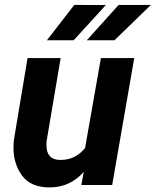

<svg xmlns="http://www.w3.org/2000/svg" viewBox="-20 -770 648 799"><path d="M341.3 -602.5H456.5L607.9 -749.5H473.6ZM175.3 -602.5H286.6L420.4 -749L289.1 -749.5ZM318.4 0H446.8L538.6 -528.3H399.9L334 -153.8C307.1 -121.1 273.4 -104.5 232.9 -104.5C231 -104.5 229.5 -104.5 228 -104.5C195.3 -105.5 177.2 -122.1 173.8 -154.8C173.3 -158.7 173.3 -163.1 173.3 -167.5C173.3 -172.9 173.3 -178.7 174.3 -185.1L232.4 -528.3H94.7L37.6 -186.5C36.6 -175.8 36.1 -165.5 36.1 -155.3C36.1 -110.8 47.9 -72.3 71.3 -40C95.2 -7.3 132.3 9.3 183.1 9.8C184.6 9.8 185.5 9.8 187 9.8C243.2 9.8 290.5 -11.7 328.6 -54.7Z"/></svg>

Font: Roboto
Style: Bold Italic
Weight: 700
Italic angle: -12°
Designer: Google
Version: Version 2.137; 2017